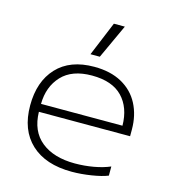

<svg xmlns="http://www.w3.org/2000/svg" viewBox="-109 -808 825 913"><g transform="rotate(15 303.5 -351.0)"><path d="M339 -717H393L315 -548H269ZM55 -239Q55 -357 119.5 -426Q184 -495 303 -495Q383 -495 439 -464Q495 -433 523.5 -378Q552 -323 552 -253V-220H103Q105 -125 166 -76Q227 -27 331 -27Q378 -27 423 -35Q468 -43 503 -58V-13Q474 -1 423.5 7Q373 15 327 15Q198 15 126.5 -51.5Q55 -118 55 -239ZM504 -259Q503 -348 453 -400Q403 -452 303 -452Q205 -452 154.5 -398Q104 -344 103 -259Z"/></g></svg>

Font: Prompt ExtraLight
Style: Regular
Weight: 275
Designer: Katatrad Team
Foundry: CadsonDemak
Version: Version 1.001